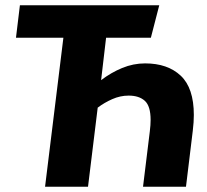

<svg xmlns="http://www.w3.org/2000/svg" viewBox="-20 -713 792 733"><path d="M385 -569 366 -407Q404 -436 446.5 -453.5Q489 -471 534 -471Q620 -471 670 -424Q720 -377 720 -274Q720 -260 719 -245.5Q718 -231 716 -214L690 0H526L552 -212Q555 -236 555 -255Q555 -308 533 -328Q511 -348 471 -348Q439 -348 408.5 -334.5Q378 -321 353 -302L316 0H152L222 -569H41L56 -693H588L556 -569Z"/></svg>

Font: Szlgxwxxxixliatcpuztgldltzi
Style: Regular
Weight: 700
Italic angle: -8°
Designer: Carrois Corporate & Edenspiekermann
Foundry: Carrois Corporate GbR & Edenspiekermann AG
Version: Version 2.001